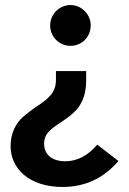

<svg xmlns="http://www.w3.org/2000/svg" viewBox="-20 -523 511 762"><path d="M260 -341C305 -341 340 -377 340 -422C340 -466 304 -503 260 -503C215 -503 179 -466 179 -422C179 -377 215 -341 260 -341ZM228 219C317 219 391 185 450 116L366 51C329 95 286 117 239 117C187 117 155 91 155 47C155 11 176 -8 221 -37C242 -51 260 -64 273 -77C300 -101 322 -141 322 -201V-241H202V-206C202 -158 177 -134 122 -98C100 -83 83 -69 70 -58C44 -34 22 4 22 57C22 145 95 219 228 219Z"/></svg>

Font: Fira Sans Medium
Style: Regular
Weight: 500
Designer: Carrois Corporate & Edenspiekermann AG
Foundry: Carrois Corporate GbR & Edenspiekermann AG
Version: Version 4.203